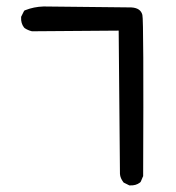

<svg xmlns="http://www.w3.org/2000/svg" viewBox="-20 -515 540 590"><path d="M375.5 53.7 361.8 46.9 359.9 45.9 358.4 43.9Q354.5 38.6 351.8 32.5Q349.1 26.4 348.6 19.5V19V18.6L344.7 -420.9L80.1 -418.9H79.1H78.1Q71.8 -420.4 66.2 -422.9Q60.5 -425.3 55.7 -428.7L54.7 -429.7L53.7 -430.7Q43.9 -443.4 44.9 -461.4V-463.4L45.9 -465.3L52.7 -479L54.7 -482.4L58.1 -483.9Q84 -494.1 113.8 -495.1H114.3L383.3 -492.2Q412.1 -490.7 417.5 -469.2Q421.9 -453.6 419.9 24.4V26.4L418.9 28.3L413.1 42L412.1 43.9L410.2 45.9Q397.5 55.7 379.4 54.7H377.4Z"/></svg>

Font: NaikaiFont
Style: Bold
Weight: 700
Version: Version 1.89